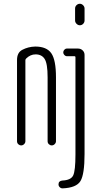

<svg xmlns="http://www.w3.org/2000/svg" viewBox="-20 -780 540 1030"><path d="M382.8 -734.4Q382.8 -745.1 390.6 -752.4Q398.4 -759.8 408.2 -759.8Q418 -759.8 425.8 -752Q433.6 -744.1 433.6 -734.4V-669.9Q433.6 -660.2 426.3 -652.3Q418.9 -644.5 408.2 -644.5Q398.4 -644.5 390.6 -652.3Q382.8 -660.2 382.8 -669.9ZM315.4 230.5Q306.6 230.5 300.3 224.1Q293.9 217.8 293.9 209Q293.9 190.4 314.5 188.5Q360.4 186.5 372.6 161.1Q384.8 135.7 384.8 48.8V-473.6Q384.8 -478.5 379.9 -478.5H338.9Q331.1 -478.5 325.2 -484.9Q319.3 -491.2 319.3 -499Q319.3 -506.8 325.2 -513.2Q331.1 -519.5 338.9 -519.5H398.4Q413.1 -519.5 423.3 -509.8Q433.6 -500 433.6 -485.4V45.9Q433.6 155.3 411.6 191.4Q389.6 227.5 315.4 230.5ZM71.3 -22.5V-458Q71.3 -498 99.6 -512.7Q130.9 -529.3 168.9 -530.3Q230.5 -530.3 255.4 -494.1Q280.3 -458 280.3 -365.2V-22.5Q280.3 -13.7 273.4 -6.8Q266.6 0 257.8 0Q249 0 242.2 -6.3Q235.4 -12.7 235.4 -22.5V-365.2Q235.4 -438.5 219.7 -463.4Q204.1 -488.3 170.9 -488.3Q142.6 -488.3 120.1 -465.8Q116.2 -461.9 116.2 -457V-22.5Q116.2 -13.7 109.4 -6.8Q102.5 0 93.8 0Q85 0 78.1 -6.3Q71.3 -12.7 71.3 -22.5Z"/></svg>

Font: Rounded-L Mgen+ 1mn light
Style: Regular
Weight: 200
Designer: [Source Han Sans]
Ryoko NISHIZUKA  (kana & ideographs); Paul D. Hunt (Latin, Greek & Cyrillic); Wenlong ZHANG  (bopomofo
Version: Version 1.059.20150602